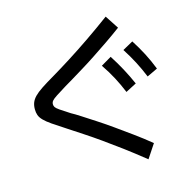

<svg xmlns="http://www.w3.org/2000/svg" viewBox="-121 -927 1121 1106"><g transform="rotate(-15 440.0 -374.0)"><path d="M630 54.4Q562.2 0 506.1 -41.7Q450 -83.3 402.2 -117.2Q354.4 -151.1 309.4 -180.6Q264.4 -210 218.9 -240Q172.2 -270 143.3 -290Q114.4 -310 98.9 -326.1Q83.3 -342.2 77.8 -357.8Q72.2 -373.3 72.2 -393.3Q72.2 -415.6 78.9 -432.8Q85.6 -450 101.7 -466.7Q117.8 -483.3 147.8 -503.3Q177.8 -523.3 225.6 -551.1Q274.4 -580 335 -618.3Q395.6 -656.7 463.9 -703.3Q532.2 -750 604.4 -803.3L656.7 -723.3Q613.3 -691.1 567.8 -660Q522.2 -628.9 479.4 -600.6Q436.7 -572.2 397.2 -548.3Q357.8 -524.4 327.2 -505.6Q296.7 -486.7 276.7 -475.6Q236.7 -451.1 215.6 -437.2Q194.4 -423.3 187.2 -414.4Q180 -405.6 180 -394.4Q180 -384.4 185 -376.7Q190 -368.9 208.3 -356.1Q226.7 -343.3 266.7 -317.8Q287.8 -306.7 321.1 -285Q354.4 -263.3 396.7 -236.1Q438.9 -208.9 486.7 -175Q534.4 -141.1 585 -104.4Q635.6 -67.8 684.4 -27.8ZM607.8 -353.3Q587.8 -402.2 564.4 -446.1Q541.1 -490 510 -535.6L572.2 -572.2Q602.2 -525.6 626.1 -481.1Q650 -436.7 672.2 -386.7ZM748.9 -407.8Q728.9 -456.7 706.1 -500.6Q683.3 -544.4 653.3 -591.1L715.6 -625.6Q745.6 -578.9 768.9 -533.9Q792.2 -488.9 812.2 -437.8Z"/></g></svg>

Font: Paperlogy 5 Medium
Style: Regular
Weight: 500
Designer: redesigned by Lee Juim, glyphs from Gmarket Sans & Montserrat
Foundry: PT&
Version: Version 1.001